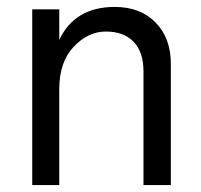

<svg xmlns="http://www.w3.org/2000/svg" viewBox="-20 -534 580 554"><path d="M473 0H394V-328Q394 -384 365.5 -413.5Q337 -443 285.5 -443Q234 -443 192.5 -399Q151 -355 151 -277V0H73V-507H151V-419Q196 -514 311 -514Q385 -514 429 -469Q473 -424 473 -349Z"/></svg>

Font: Hind Kochi
Style: Regular
Weight: 400
Designer: Dhruvi Tolia
Foundry: Indian Type Foundry
Version: Version 0.702;PS 1.0;hotconv 1.0.81;makeotf.lib2.5.63406